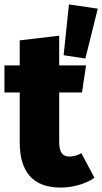

<svg xmlns="http://www.w3.org/2000/svg" viewBox="-20 -828 461 866"><path d="M421 -789 291 -808 267 -579 365 -564ZM293 -122C264 -122 247 -138 247 -188V-411H350L368 -533H247V-667L69 -646V-533H0V-411H69V-186C69 -53 128 18 254 18C303 18 363 4 406 -26L347 -137C328 -126 310 -122 293 -122Z"/></svg>

Font: Fira Sans ExtraBold
Style: Regular
Weight: 800
Designer: bBox Type GmbH & Carrois Corporate GbR & Edenspiekermann AG
Foundry: bBox Type GmbH & Carrois Corporate GbR & Edenspiekermann AG
Version: Version 4.300;PS 004.300;hotconv 1.0.88;makeotf.lib2.5.64775